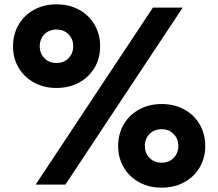

<svg xmlns="http://www.w3.org/2000/svg" viewBox="-20 -760 1005 884"><path d="M441 -547Q441 -492 415.5 -448.5Q390 -405 344.5 -380Q299 -355 240 -355Q182 -355 136.5 -380Q91 -405 65.5 -448.5Q40 -492 40 -547Q40 -602 65.5 -646Q91 -690 136.5 -715Q182 -740 240 -740Q299 -740 344.5 -715Q390 -690 415.5 -646Q441 -602 441 -547ZM281 90H144L684 -725H821ZM163 -547Q163 -514 184.5 -492Q206 -470 240 -470Q274 -470 295.5 -492Q317 -514 317 -547Q317 -580 295.5 -602Q274 -624 240 -624Q206 -624 184.5 -602Q163 -580 163 -547ZM925 -88Q925 -33 899.5 10.5Q874 54 828.5 79Q783 104 724 104Q666 104 620.5 79Q575 54 549.5 10.5Q524 -33 524 -88Q524 -143 549.5 -187Q575 -231 620.5 -256Q666 -281 724 -281Q783 -281 828.5 -256Q874 -231 899.5 -187Q925 -143 925 -88ZM647 -88Q647 -55 668.5 -33Q690 -11 724 -11Q758 -11 779.5 -33Q801 -55 801 -88Q801 -121 779.5 -143Q758 -165 724 -165Q690 -165 668.5 -143Q647 -121 647 -88Z"/></svg>

Font: Gmarket Sans TTF Bold
Style: Regular
Weight: 700
Designer: Creative Director : Sungho Lee; Art Director : Kiwoong Choi; Project Manager : Sori Yang, Jongwook Yoon; Font Designer :
Foundry: Sandoll Inc.
Version: Version 1.000;hotconv 1.0.109;makeotfexe 2.5.65596